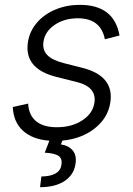

<svg xmlns="http://www.w3.org/2000/svg" viewBox="-20 -573 553 796"><path d="M475.5 -425.8 414.8 -410.2Q397.7 -497.2 302.9 -497.2Q247.2 -497.2 207.2 -470.3Q167.3 -443.5 160.5 -402Q154.8 -367.5 175.1 -345.7Q195.3 -323.9 244 -311.4L323.5 -291.2Q455.3 -257.1 437.1 -146.3Q426.8 -83.1 372.3 -40.3Q317.8 2.5 238.6 9.9L232.6 25.6Q265.3 30.9 282.1 51.5Q299 72.1 292.6 109Q285.2 152.7 247.3 177.7Q209.5 202.8 146 203.1L151.6 158.7Q227.3 157.7 234.7 110.8Q239 84.9 222.8 73.5Q206.7 62.1 165.5 60L184.7 10.3Q114.7 5 75.3 -30.9Q35.9 -66.8 33 -129.3L96.6 -143.5Q99.4 -95.2 129.8 -70.3Q160.2 -45.5 215.6 -45.5Q277.7 -45.5 321 -73.9Q364.3 -102.3 371.1 -145.2Q382.8 -212.4 296.9 -233.3L212 -254.6Q77.4 -289.1 96.2 -400.9Q103.7 -445.3 133.9 -479.9Q164.1 -514.6 210.4 -533.7Q256.7 -552.9 311.1 -552.9Q453.1 -552.9 475.5 -425.8Z"/></svg>

Font: Karasuma Gothic
Style: Light Italic
Weight: 300
Italic angle: 9.39998°
Designer: Rasmus Andersson / Ryoko Nishizuka
Foundry: rsms
Version: Version 1.00